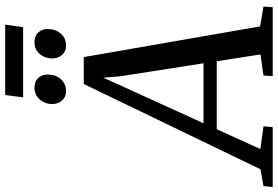

<svg xmlns="http://www.w3.org/2000/svg" viewBox="-256 -910 1099 760"><g transform="rotate(-90 294.0 -529.5)"><path d="M-66 0 -62 -36.5 4.5 -48.5 342 -748H448.5L570 -50L648.5 -36.5L646 0H373L375.5 -36.5L459 -48.5L432 -221.5H163L84.5 -49L174.5 -36.5L171.5 0ZM186.5 -274H424L372.5 -603.5L367 -671L339.5 -609.5ZM312.5 -818Q291 -818 276.8 -833.8Q262.5 -849.5 262.5 -873.5Q263.5 -903.5 281.8 -923.2Q300 -943 326.5 -943Q352.5 -943 366.2 -927.8Q380 -912.5 379.5 -890Q379 -858.5 360.8 -838.2Q342.5 -818 312.5 -818ZM493 -818Q471.5 -818 457.2 -833.8Q443 -849.5 443 -873.5Q444 -903.5 461.8 -923.2Q479.5 -943 507 -943Q532.5 -943 546.2 -927.8Q560 -912.5 559.5 -890Q559 -858.5 541 -838.2Q523 -818 493 -818ZM298.5 -1059H577L567 -988H289Z"/></g></svg>

Font: Merriweather 36pt
Style: Italic
Weight: 400
Italic angle: -7.8°
Version: Version 2.101